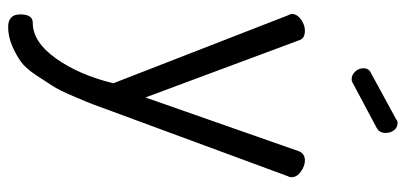

<svg xmlns="http://www.w3.org/2000/svg" viewBox="-276 -464 973 460"><g transform="rotate(90 210.0 -234.5)"><path d="M14 -448C14 -445.3 15 -442.3 17 -439L180 -20C166.7 34.7 146.8 80.5 120.5 117.5C94.2 154.5 65.7 173 35 173C21.7 173 15 183 15 203C15 222.3 25 232 45 232C60.3 232 75.3 228.8 90 222.5C104.7 216.2 117.2 209.3 127.5 202C137.8 194.7 148.7 182.7 160 166L186 126C192.7 116 200.8 99.7 210.5 77C220.2 54.3 226.7 38.7 230 30L248 -19L403 -439C404.3 -440.3 405 -443 405 -447C405 -455.7 400.5 -463.2 391.5 -469.5C382.5 -475.8 373.7 -479 365 -479C354.3 -479 347 -474.3 343 -465L214 -97L77 -465C74.3 -474.3 66.7 -479 54 -479C44.7 -479 35.7 -475.8 27 -469.5C18.3 -463.2 14 -456 14 -448ZM144 -619C144 -611.7 146.7 -605.2 152 -599.5C157.3 -593.8 163.3 -591 170 -591C174 -591 177.3 -592 180 -594L287 -651C295 -655 299 -662.3 299 -673C299 -680.3 296.8 -686.8 292.5 -692.5C288.2 -698.2 282.3 -701 275 -701C271.7 -701 269 -700 267 -698L155 -637C147.7 -633.7 144 -627.7 144 -619Z"/></g></svg>

Font: Terminal Dosis
Style: Book
Weight: 400
Designer: EdgarTolentino, PabloImpallari, IginoMarini
Foundry: EdgarTolentino, PabloImpallari, IginoMarini
Version: Version 1.006